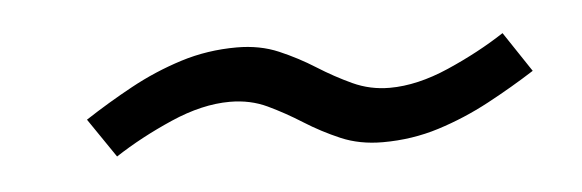

<svg xmlns="http://www.w3.org/2000/svg" viewBox="-26 -458 652 215"><g transform="rotate(-5 300.0 -350.0)"><path d="M70 -344Q96 -361 123.5 -376Q151 -391 181 -400.5Q211 -410 244 -410Q270 -410 291 -401Q312 -392 331 -380Q350 -368 369.5 -359Q389 -350 411 -350Q442 -350 477.5 -365.5Q513 -381 542 -400L572 -355Q547 -339 519 -324Q491 -309 461 -299.5Q431 -290 398 -290Q372 -290 351 -299Q330 -308 311 -320Q292 -332 273 -341Q254 -350 231 -350Q200 -350 164.5 -334.5Q129 -319 100 -300Z"/></g></svg>

Font: Epunda Sans Light
Style: Italic
Weight: 300
Italic angle: -12.0243°
Designer: Simon Atzbach
Foundry: typofactur
Version: Version 2.204